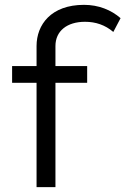

<svg xmlns="http://www.w3.org/2000/svg" viewBox="-20 -773 518 793"><path d="M131 0H209V-431H340V-500H209V-583C209 -645 257 -683 331 -683C375 -683 414 -670 448 -641L478 -698C439 -732 387 -753 327 -753C191 -753 131 -671 131 -583V-500H30V-431H131Z"/></svg>

Font: Finlandica
Style: Regular
Weight: 400
Designer: Niklas Ekholm, Juho Hiilivirta, Jaakko Suomalainen
Foundry: Helsinki Type Studio
Version: Version 2.000;Glyphs 3.2 (3202)